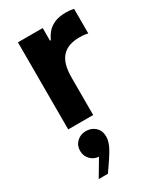

<svg xmlns="http://www.w3.org/2000/svg" viewBox="-209 -622 865 1012"><g transform="rotate(-30 223.5 -116.5)"><path d="M224 0H72V-530H222.8V-453.2H228Q237.2 -474.4 253.4 -494.3Q269.6 -514.2 297.6 -527.1Q325.6 -540 369.2 -540Q390.4 -540 403.5 -537.3Q416.6 -534.6 416.6 -534.6V-385.4Q416.6 -385.4 402.3 -388.1Q388 -390.8 365 -390.8Q329.8 -390.8 303.4 -381.3Q277 -371.8 259.1 -351.9Q241.2 -332 232.6 -301.1Q224 -270.2 224 -227ZM136.4 307H80.4L161 171.2L162.2 202.6Q157.4 203.8 154.3 204.7Q151.2 205.6 144.8 205.6Q113.4 205.6 91.5 183.7Q69.6 161.8 69.6 129.6Q69.6 97 92 75.5Q114.4 54 147.2 54Q181.2 54 204 75.2Q226.8 96.4 226.8 132.2Q226.8 163.8 206 201Q185.2 238.2 143.4 297Z"/></g></svg>

Font: Be Vietnam Pro Variable Thin
Style: Regular
Weight: 100
Designer: Lam Bao, Tony Le, Vietanh Nguyen
Foundry: Yellow Type Foundry
Version: Version 1.002